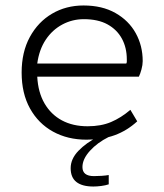

<svg xmlns="http://www.w3.org/2000/svg" viewBox="-20 -500 600 701"><path d="M296 10Q227 10 173.5 -19.5Q120 -49 89.5 -104Q59 -159 59 -235Q59 -310 89 -365Q119 -420 170 -450Q221 -480 285 -480Q353 -480 401.5 -452.5Q450 -425 475.5 -379Q501 -333 501 -277Q501 -263 496.5 -246.5Q492 -230 487 -220H116Q119 -163 142.5 -122.5Q166 -82 206 -60.5Q246 -39 300 -39Q349 -39 385.5 -54.5Q422 -70 456 -99L481 -57Q444 -23 399 -6.5Q354 10 296 10ZM116 -268H441Q443 -271 443 -275Q443 -279 443 -283Q443 -326 425 -359Q407 -392 372.5 -411Q338 -430 286 -430Q244 -430 207.5 -410.5Q171 -391 147 -355Q123 -319 116 -268ZM321 181Q280 181 259 164.5Q238 148 238 114Q238 80 266.5 50.5Q295 21 337 0H377Q335 21 308 51Q281 81 281 110Q281 143 323 143Q336 143 351 142Q366 141 377 139V173Q365 177 349.5 179Q334 181 321 181Z"/></svg>

Font: Gantari Light
Style: Regular
Weight: 300
Designer: Anugrah Pasau
Foundry: Lafontype
Version: Version 1.000; ttfautohint (v1.8.3)